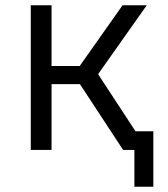

<svg xmlns="http://www.w3.org/2000/svg" viewBox="-20 -570 640 730"><path d="M353 -288 538 -550H446L283 -319H176V-550H97V0H176V-250H284L448 0H491V140H563V-71H495Z"/></svg>

Font: Tekne LDO Light
Style: Regular
Weight: 300
Monospace: yes
Designer: Alessio Laiso, Mario Rullo, Paolo Rosset
Foundry: Alessio Laiso
Version: Version 1.000;hotconv 1.0.109;makeotfexe 2.5.65596